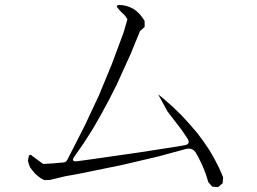

<svg xmlns="http://www.w3.org/2000/svg" viewBox="-20 -771 1040 776"><path d="M797.9 -102.5 781.2 -136.7 773.4 -150.4Q759.8 -175.8 731.4 -168.9L620.1 -138.7L474.6 -104.5L293 -67.4L243.2 -58.6L182.6 -43.9L159.2 -43L144.5 -50.8L131.8 -60.5L120.1 -71.3L110.4 -83L101.6 -94.7L96.7 -107.4L92.8 -121.1L96.7 -141.6Q103.5 -149.4 110.4 -140.6L154.3 -108.4L190.4 -110.4L235.4 -114.3Q247.1 -115.2 252 -125L323.2 -264.6L379.9 -385.7L431.6 -510.7L479.5 -639.6L495.1 -693.4L483.4 -710L467.8 -724.6L456.1 -738.3Q446.3 -749 460.9 -751L475.6 -750L490.2 -747.1L504.9 -742.2L518.6 -735.4L531.2 -726.6L543.9 -714.8L554.7 -701.2L564.5 -686.5V-662.1L545.9 -645.5L508.8 -554.7L451.2 -427.7L419.9 -366.2L387.7 -306.6L354.5 -249L318.4 -192.4L280.3 -137.7Q265.6 -117.2 290 -119.1L340.8 -126L538.1 -154.3L695.3 -178.7L723.6 -183.6Q752.9 -187.5 737.3 -211.9L714.8 -245.1L657.2 -320.3L619.1 -389.6L638.7 -374L677.7 -339.8L713.9 -304.7L746.1 -269.5L776.4 -234.4L802.7 -199.2L827.1 -163.1L847.7 -127L866.2 -90.8L881.8 -54.7L879.9 -30.3L861.3 -14.6L837.9 -16.6L822.3 -34.2L811.5 -68.4Z"/></svg>

Font: B2 Hana
Style: Regular
Weight: 500
Version: 2020-08-05; (max)